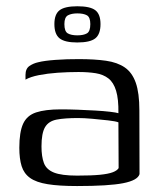

<svg xmlns="http://www.w3.org/2000/svg" viewBox="-20 -596 523 622"><path d="M229.9 6.7Q171.2 6.7 134.4 0.7Q97.5 -5.2 77.5 -19.5Q57.6 -33.7 50.1 -57.7Q42.6 -81.7 42.6 -117.2Q42.6 -168.2 54.9 -195.1Q67.3 -222 96.9 -231.8Q126.6 -241.7 177.2 -241.7Q202.4 -241.7 231.7 -240.6Q261 -239.5 288.7 -237.9Q316.4 -236.3 336.6 -233.9Q356.8 -231.5 363.6 -229.3Q364.3 -275.2 356.1 -302.1Q347.9 -328.9 331.4 -341.8Q314.8 -354.8 290.2 -358.8Q265.5 -362.7 234.1 -362.7Q200.5 -362.7 167.1 -360.4Q133.7 -358 106 -352.6Q78.3 -347.1 62.6 -338V-353Q62.6 -373.6 75.5 -382.3Q88.3 -391 103.7 -394.3Q123 -399.3 159.7 -402Q196.3 -404.7 235.6 -404.5Q286.6 -404.5 323.5 -399.2Q360.5 -393.9 384.4 -377.4Q408.3 -360.9 419.9 -327.8Q431.5 -294.8 431.5 -238.5L432 -31.9Q426.1 -11.7 378.9 -2.5Q331.7 6.7 229.9 6.7ZM229.7 -27.1Q276.1 -27.1 303.5 -29.8Q331 -32.5 345.3 -38Q359.5 -43.4 364.3 -51.4L363.6 -199.7Q354.8 -203.2 330.5 -206Q306.2 -208.9 279.1 -211.2Q252 -213.6 232.6 -213.6Q190 -213.6 163.7 -208.6Q137.4 -203.6 125.9 -184Q114.4 -164.3 114.4 -121.6Q114.4 -89 122.2 -68Q130 -46.9 154.7 -37Q179.4 -27.1 229.7 -27.1ZM230.1 -458.4Q189.8 -458.4 173 -471.8Q156.2 -485.3 156.2 -517.9Q156.2 -549.9 173 -562.8Q189.8 -575.7 230.6 -575.7Q272.3 -575.7 288.9 -562.8Q305.6 -549.9 305.6 -517.9Q305.6 -485.3 288.8 -471.8Q272 -458.4 230.1 -458.4ZM230.6 -481.5Q250.6 -481.5 261.6 -487.9Q272.6 -494.2 272.6 -517.9Q272.6 -540.1 261.6 -546.4Q250.6 -552.6 230.6 -552.6Q211.6 -552.6 200.1 -546.4Q188.6 -540.1 188.6 -517.9Q188.6 -494.2 199.6 -487.9Q210.6 -481.5 230.6 -481.5Z"/></svg>

Font: Genos Thin
Style: Regular
Weight: 100
Designer: Robert E. Leuschke
Foundry: Robert E. Leuschke
Version: Version 1.010